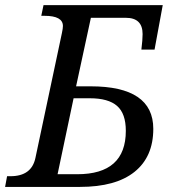

<svg xmlns="http://www.w3.org/2000/svg" viewBox="-41 -734 665 754"><path d="M598.1 -713.9 565.9 -539.1H514.2Q519 -578.1 519 -600.1Q519 -664.1 453.1 -664.1H315.9L257.8 -395H314.9Q561 -395 561 -228Q561 -118.2 487.3 -59.1Q413.6 0 272.9 0H-21L-13.2 -42H0Q83 -42 98.1 -113.8L202.1 -604Q206.1 -622.6 206.1 -631.8Q206.1 -671.9 133.8 -671.9H121.1L129.9 -713.9ZM185.1 -49.8H262.2Q453.1 -49.8 453.1 -220.2Q453.1 -288.1 418.7 -318.1Q384.3 -348.1 312 -348.1H248Z"/></svg>

Font: Droid Serif
Style: Italic
Weight: 400
Italic angle: -12°
Designer: Monotype Design team
Foundry: Monotype Imaging Inc.
Version: Version 1.03